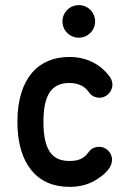

<svg xmlns="http://www.w3.org/2000/svg" viewBox="-20 -729 509 749"><path d="M325.2 -134.8C305.2 -107.4 281.7 -101.1 250.5 -101.1C220.7 -101.1 194.8 -109.4 177.2 -132.8C159.7 -155.8 149.4 -193.4 149.4 -253.4C149.4 -357.4 180.2 -405.3 250.5 -405.3C287.6 -405.3 312 -390.6 325.7 -370.6C335.9 -355.5 350.6 -347.7 369.1 -347.7C392.6 -347.7 418.5 -369.1 418.5 -398.9C418.5 -409.2 415.5 -418.5 409.7 -427.2C375 -476.6 320.3 -506.8 250.5 -506.8C192.4 -506.8 141.1 -487.3 105.5 -445.8C69.8 -404.3 47.9 -341.3 47.9 -253.4C47.9 -170.9 67.4 -107.4 102.5 -64.9C137.2 -22 188 0 250.5 0C284.2 0 314 -6.3 339.8 -19C367.7 -33.7 417 -64.9 417 -106C417 -135.7 391.6 -156.2 368.2 -156.2C349.1 -156.2 334.5 -148.9 325.2 -134.8ZM287.6 -582C322.8 -582 351.1 -610.4 351.1 -645.5C351.1 -680.7 322.8 -709 287.6 -709C252 -709 223.6 -680.7 223.6 -645.5C223.6 -610.4 252 -582 287.6 -582Z"/></svg>

Font: LOB TGL 0-17
Style: Regular
Weight: 400
Designer: Peter Wiegel + adaptations and expanded glyphset by Studio LOB
Foundry: Peter Wiegel + adaptations and expanded glyphset by Studio LOB
Version: Version 1.003;Glyphs 3.1.2 (3151)